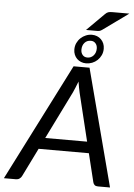

<svg xmlns="http://www.w3.org/2000/svg" viewBox="-91 -1001 732 1048"><g transform="rotate(5 275.0 -477.5)"><path d="M0 0ZM552.2 0H485.8Q474.1 0 467.8 -5.4Q461.4 -10.7 459 -20.5L420.9 -176.3H145.5L68.8 -20.5Q64.9 -12.2 56.6 -6.1Q48.3 0 37.6 0H-29.3L296.4 -641.6H383.8ZM176.3 -238.3H405.8L341.8 -501Q339.4 -512.7 336.2 -528.1Q333 -543.5 330.6 -561Q323.7 -543.5 317.4 -527.8Q311 -512.2 305.7 -500.5ZM292.5 -733.4Q292.5 -752.9 300 -769Q307.6 -785.2 320.1 -796.9Q332.5 -808.6 348.6 -815.2Q364.7 -821.8 381.8 -821.8Q396.5 -821.8 409.4 -816.7Q422.4 -811.5 431.9 -802Q441.4 -792.5 446.8 -779.5Q452.1 -766.6 452.1 -751Q452.1 -731.9 444.6 -715.8Q437 -699.7 424.6 -688Q412.1 -676.3 396 -669.9Q379.9 -663.6 362.3 -663.6Q347.7 -663.6 335 -668.7Q322.3 -673.8 312.7 -683.1Q303.2 -692.4 297.9 -705.3Q292.5 -718.3 292.5 -733.4ZM331.1 -735.4Q331.1 -718.8 340.6 -707.3Q350.1 -695.8 367.2 -695.8Q387.2 -695.8 400.6 -710.7Q414.1 -725.6 414.1 -749Q414.1 -766.1 404.3 -777.3Q394.5 -788.6 378.4 -788.6Q356.9 -788.6 344 -773.7Q331.1 -758.8 331.1 -735.4ZM574.7 -954.6 436 -854.5Q427.7 -848.6 421.9 -846.9Q416 -845.2 406.2 -845.2H346.7L441.4 -939.5Q450.7 -949.2 459 -951.9Q467.3 -954.6 481.9 -954.6Z"/></g></svg>

Font: Carlito
Style: Italic
Weight: 400
Italic angle: -7°
Designer: Lukasz Dziedzic
Foundry: tyPoland Lukasz Dziedzic
Version: Version 1.104